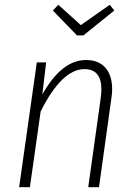

<svg xmlns="http://www.w3.org/2000/svg" viewBox="-20 -783 563 803"><path d="M449 -410Q449 -393 446 -373L394 0H349L401 -371Q404 -392 404 -409Q404 -494 333 -494Q239 -494 150 -317L105 0H60L134 -522H173L157 -388Q238 -532 340 -532Q392 -532 420.5 -500Q449 -468 449 -410ZM439 -763 458 -739 329 -635H302L201 -739L224 -763L318 -678Z"/></svg>

Font: Fira Sans Condensed ExtraLight
Style: Italic
Weight: 275
Width: 3
Italic angle: -8°
Designer: Carrois Corporate & Edenspiekermann AG
Foundry: Carrois Corporate GbR & Edenspiekermann AG
Version: Version 4.203